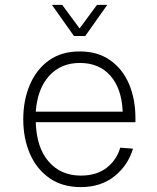

<svg xmlns="http://www.w3.org/2000/svg" viewBox="-20 -752 640 784"><path d="M310 12Q234 12 181.5 -25Q129 -62 102 -124.5Q75 -187 75 -265Q75 -343 102 -406Q129 -469 180 -505.5Q231 -542 306 -542Q379 -542 430 -506Q481 -470 507 -408.5Q533 -347 533 -269V-253H126Q129 -150 178.5 -92.5Q228 -35 310 -35Q374 -35 415 -66.5Q456 -98 471 -149L523 -145Q503 -77 447.5 -32.5Q392 12 310 12ZM126 -296H481Q477 -390 431 -442.5Q385 -495 306 -495Q229 -495 181 -442.5Q133 -390 126 -296ZM192 -732H234L305 -636L376 -732H418L328 -605H282Z"/></svg>

Font: Geist Mono UltraLight
Style: Regular
Weight: 200
Monospace: yes
Designer: Basement.studio, Andrés Briganti, Mateo Zaragoza
Foundry: Basement.studio, Vercel, Andrés Briganti, Guido Ferreyra, Mateo Zaragoza
Version: Version 1.400; ttfautohint (v1.8.4.7-5d5b)